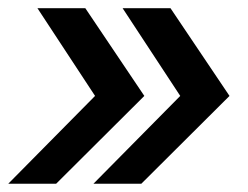

<svg xmlns="http://www.w3.org/2000/svg" viewBox="-32 -520 606 470"><path d="M-11.7 -70.3 200.7 -285.2 59.6 -500H176.8L321.3 -285.2L105.5 -70.3ZM196.8 -70.3 409.2 -285.2 268.1 -500H385.3L529.8 -285.2L314 -70.3Z"/></svg>

Font: Inter Display Medium
Style: Italic
Weight: 500
Italic angle: -9.39999°
Designer: Rasmus Andersson
Foundry: rsms
Version: Version 4.000;git-a52131595